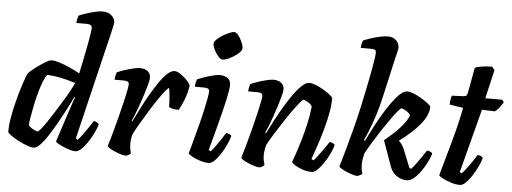

<svg xmlns="http://www.w3.org/2000/svg" viewBox="-51 -942 2893 1084"><g transform="rotate(5 1395.5 -400.0)"><path d="M170 0Q154 0 129.5 -9Q105 -18 80.5 -31Q56 -44 38.5 -56.5Q21 -69 19 -75Q18 -111 25.5 -154.5Q33 -198 44 -242Q55 -286 66.5 -323.5Q78 -361 87.5 -386Q97 -411 100 -415Q105 -422 122 -436Q139 -450 160 -464.5Q181 -479 199 -489.5Q217 -500 227 -500Q246 -500 273 -491.5Q300 -483 330 -469.5Q360 -456 389 -440Q391 -450 396.5 -476Q402 -502 409 -536.5Q416 -571 422.5 -605Q429 -639 433 -665.5Q437 -692 437 -702Q437 -713 429.5 -717.5Q422 -722 410 -722H348Q348 -733 351 -745Q354 -757 356 -764Q370 -771 395.5 -779.5Q421 -788 447.5 -794Q474 -800 490 -800Q522 -800 541.5 -782.5Q561 -765 561 -741Q561 -737 556.5 -718Q552 -699 547 -677L402 -73L413 -66Q423 -76 437.5 -95.5Q452 -115 467.5 -138Q483 -161 494 -179Q503 -179 512.5 -173.5Q522 -168 524 -163Q518 -142 505 -114.5Q492 -87 474.5 -60.5Q457 -34 439 -17Q421 0 404 0Q394 0 376 -5Q358 -10 339.5 -18Q321 -26 307.5 -33.5Q294 -41 292 -46L353 -233Q361 -257 367.5 -276Q374 -295 378 -301L373 -304Q357 -270 335.5 -229Q314 -188 291 -147.5Q268 -107 246 -73.5Q224 -40 204 -20Q184 0 170 0ZM184 -93Q188 -93 201.5 -109Q215 -125 233 -152Q251 -179 271.5 -211.5Q292 -244 312 -276.5Q332 -309 347.5 -337.5Q363 -366 371 -384Q320 -400 281 -407.5Q242 -415 210 -416Q199 -404 188 -375.5Q177 -347 166.5 -309Q156 -271 148.5 -233.5Q141 -196 136 -166Q131 -136 131 -124Q137 -116 147.5 -109Q158 -102 168.5 -97.5Q179 -93 184 -93Z M692 0Q681 0 664 -5Q647 -10 629.5 -17.5Q612 -25 599.5 -32.5Q587 -40 585 -45Q593 -71 605 -113.5Q617 -156 630 -206.5Q643 -257 654 -304Q659 -326 663.5 -346.5Q668 -367 670.5 -382Q673 -397 673 -402Q673 -414 665 -418Q657 -422 642 -422H591Q591 -433 594 -445Q597 -457 599 -464Q613 -471 638.5 -479.5Q664 -488 689 -494Q714 -500 727 -500Q755 -500 772 -487Q789 -474 789 -449Q789 -438 782 -412Q775 -386 765 -354Q755 -322 743.5 -290Q732 -258 722 -233Q712 -208 707 -199L711 -196Q728 -230 748.5 -271Q769 -312 792.5 -352.5Q816 -393 839 -426.5Q862 -460 884 -480Q906 -500 924 -500Q937 -500 952 -491Q967 -482 981 -469.5Q995 -457 1005 -444.5Q1015 -432 1016 -426Q1010 -383 995.5 -346.5Q981 -310 967 -284Q945 -284 931 -287.5Q917 -291 911 -295Q911 -313 909.5 -334.5Q908 -356 906 -375Q904 -394 902 -402Q896 -402 880 -382Q864 -362 842.5 -330.5Q821 -299 798 -261.5Q775 -224 754 -188.5Q733 -153 719 -125Q715 -112 713 -97.5Q711 -83 711 -69Q711 -55 713 -41.5Q715 -28 719 -15Q715 -11 707.5 -6.5Q700 -2 692 0Z M1161 0Q1137 0 1111 -8.5Q1085 -17 1066 -27.5Q1047 -38 1044 -45Q1048 -57 1055.5 -84.5Q1063 -112 1072.5 -148Q1082 -184 1092 -222.5Q1102 -261 1110 -297.5Q1118 -334 1123 -361.5Q1128 -389 1128 -402Q1128 -414 1120 -418Q1112 -422 1098 -422H1046Q1046 -434 1049 -446Q1052 -458 1054 -464Q1069 -471 1093.5 -479.5Q1118 -488 1142 -494Q1166 -500 1178 -500Q1208 -500 1225.5 -487Q1243 -474 1243 -449Q1243 -438 1240 -418Q1237 -398 1230.5 -367.5Q1224 -337 1213.5 -295Q1203 -253 1188.5 -198Q1174 -143 1155 -73L1166 -66Q1176 -76 1190.5 -96Q1205 -116 1220 -138.5Q1235 -161 1245 -177Q1254 -177 1263.5 -172.5Q1273 -168 1275 -163Q1270 -142 1257.5 -114.5Q1245 -87 1228 -60.5Q1211 -34 1194 -17Q1177 0 1161 0ZM1188 -588Q1177 -588 1163.5 -603.5Q1150 -619 1140 -639Q1130 -659 1130 -674Q1130 -684 1143 -697Q1156 -710 1175.5 -722Q1195 -734 1213 -741.5Q1231 -749 1241 -749Q1252 -749 1264.5 -733Q1277 -717 1286 -696.5Q1295 -676 1295 -662Q1295 -651 1282.5 -638Q1270 -625 1251.5 -613.5Q1233 -602 1216 -595Q1199 -588 1188 -588Z M1449 0Q1438 0 1421 -5Q1404 -10 1386.5 -17.5Q1369 -25 1356.5 -32.5Q1344 -40 1342 -45Q1350 -71 1362 -113.5Q1374 -156 1387 -206.5Q1400 -257 1411 -304Q1416 -326 1420.5 -346.5Q1425 -367 1427.5 -382Q1430 -397 1430 -402Q1430 -414 1422 -418Q1414 -422 1399 -422H1348Q1348 -433 1351 -445Q1354 -457 1356 -464Q1371 -471 1396 -479.5Q1421 -488 1446 -494Q1471 -500 1484 -500Q1512 -500 1529 -487Q1546 -474 1546 -449Q1546 -438 1539 -412Q1532 -386 1522 -354Q1512 -322 1500.5 -290Q1489 -258 1479 -233Q1469 -208 1464 -199L1469 -195Q1486 -230 1507.5 -270.5Q1529 -311 1553 -351.5Q1577 -392 1601 -425.5Q1625 -459 1647.5 -479.5Q1670 -500 1688 -500Q1704 -500 1726 -491Q1748 -482 1770 -469Q1792 -456 1807.5 -443.5Q1823 -431 1824 -425Q1824 -388 1816 -343.5Q1808 -299 1795.5 -253.5Q1783 -208 1770.5 -169.5Q1758 -131 1748.5 -105Q1739 -79 1737 -73L1749 -66Q1759 -76 1774 -96Q1789 -116 1805 -138.5Q1821 -161 1831 -177Q1840 -177 1849.5 -172.5Q1859 -168 1861 -163Q1856 -142 1843 -114.5Q1830 -87 1812.5 -60.5Q1795 -34 1777 -17Q1759 0 1744 0Q1720 0 1694.5 -8.5Q1669 -17 1651 -28Q1633 -39 1630 -47Q1635 -60 1647 -95Q1659 -130 1673 -177.5Q1687 -225 1698 -275.5Q1709 -326 1713 -369Q1707 -379 1697 -386Q1687 -393 1678 -397.5Q1669 -402 1664 -402Q1659 -402 1642.5 -382.5Q1626 -363 1604 -332Q1582 -301 1558 -264Q1534 -227 1512 -192Q1490 -157 1476 -130Q1472 -116 1469.5 -100.5Q1467 -85 1467 -70Q1467 -56 1469.5 -42.5Q1472 -29 1476 -15Q1472 -11 1464.5 -6.5Q1457 -2 1449 0Z M2004 0Q1993 0 1976.5 -5Q1960 -10 1942.5 -17.5Q1925 -25 1912.5 -32.5Q1900 -40 1898 -45Q1902 -60 1910.5 -87.5Q1919 -115 1928.5 -150Q1938 -185 1947.5 -221Q1957 -257 1965 -287Q1978 -338 1989.5 -391.5Q2001 -445 2011.5 -495Q2022 -545 2030 -588Q2038 -631 2042.5 -661Q2047 -691 2047 -703Q2047 -715 2040 -718.5Q2033 -722 2020 -722H1960Q1960 -734 1963 -746Q1966 -758 1968 -764Q1983 -771 2008.5 -779.5Q2034 -788 2061 -794Q2088 -800 2107 -800Q2136 -800 2154 -783Q2172 -766 2172 -741Q2172 -739 2171 -732.5Q2170 -726 2167 -713Q2164 -700 2158 -677L2109 -461Q2096 -401 2079 -349Q2062 -297 2047 -260Q2032 -223 2023 -205L2029 -201Q2046 -236 2067 -276.5Q2088 -317 2111.5 -356.5Q2135 -396 2158.5 -428.5Q2182 -461 2203.5 -480.5Q2225 -500 2243 -500Q2259 -500 2281 -491Q2303 -482 2325 -469Q2347 -456 2362.5 -443.5Q2378 -431 2380 -425Q2380 -395 2362 -362.5Q2344 -330 2308.5 -294Q2273 -258 2220 -219Q2230 -210 2240 -195Q2250 -180 2259 -154L2292 -72L2302 -66Q2312 -76 2327 -96Q2342 -116 2357.5 -138.5Q2373 -161 2383 -177Q2392 -177 2402 -172.5Q2412 -168 2414 -163Q2408 -142 2394.5 -114.5Q2381 -87 2362.5 -60.5Q2344 -34 2323.5 -17Q2303 0 2283 0Q2253 0 2227 -17.5Q2201 -35 2189 -66L2136 -214Q2158 -232 2180.5 -252.5Q2203 -273 2222 -294Q2241 -315 2254 -334.5Q2267 -354 2270 -369Q2264 -378 2253.5 -385.5Q2243 -393 2233.5 -397.5Q2224 -402 2219 -402Q2214 -402 2198 -383Q2182 -364 2160 -333Q2138 -302 2114 -265.5Q2090 -229 2068.5 -193.5Q2047 -158 2032 -130Q2028 -114 2025.5 -99Q2023 -84 2023 -66Q2023 -53 2025 -39.5Q2027 -26 2031 -15Q2030 -12 2021 -7.5Q2012 -3 2004 0Z M2584 0Q2561 0 2534 -8.5Q2507 -17 2487 -27.5Q2467 -38 2464 -45Q2476 -89 2488.5 -133Q2501 -177 2513 -219.5Q2525 -262 2535 -301.5Q2545 -341 2552.5 -374.5Q2560 -408 2565 -435L2488 -447Q2488 -464 2490.5 -478Q2493 -492 2496 -498L2563 -501Q2574 -502 2578.5 -507Q2583 -512 2585 -524L2611 -666Q2625 -673 2653 -677Q2681 -681 2708 -681L2723 -663L2685 -500H2781L2791 -487Q2783 -471 2769.5 -454.5Q2756 -438 2745 -431L2672 -434L2578 -73L2589 -66Q2599 -76 2614.5 -96Q2630 -116 2645 -138.5Q2660 -161 2670 -177Q2680 -177 2689 -172.5Q2698 -168 2700 -163Q2695 -142 2682 -114.5Q2669 -87 2652 -60.5Q2635 -34 2617.5 -17Q2600 0 2584 0Z"/></g></svg>

Font: Texturina Medium 12pt
Style: Bold Italic
Weight: 700
Italic angle: -11°
Version: Version 1.002